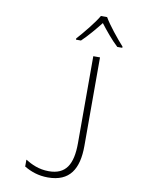

<svg xmlns="http://www.w3.org/2000/svg" viewBox="-102 -1016 804 1098"><g transform="rotate(10 300.0 -467.0)"><path d="M276 -797V-790H305C341 -824 381 -872 411 -910C440 -872 479 -824 516 -790H545V-797C508 -838 453 -906 429 -948H393C369 -906 313 -838 276 -797ZM254 14C381 14 429 -66 429 -200V-714H390V-209C390 -84 351 -22 253 -22C195 -22 152 -43 116 -65V-25C155 -2 199 14 254 14Z"/></g></svg>

Font: Noto Sans Mono ExtraLight
Style: Regular
Weight: 200
Designer: Monotype Design Team
Foundry: Monotype Imaging Inc.
Version: Version 2.014